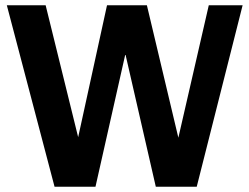

<svg xmlns="http://www.w3.org/2000/svg" viewBox="-20 -712 949 732"><path d="M188 0H344L458 -506L574 0H730L905 -692H776L660 -187L540 -692H388L278 -189L154 -692H6Z"/></svg>

Font: Ronzino
Style: Bold
Weight: 700
Designer: Nunzio Mazzaferro
Foundry: Collletttivo
Version: Version 1.000;Glyphs 3.3 (3337)